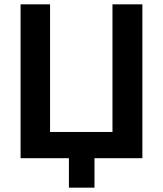

<svg xmlns="http://www.w3.org/2000/svg" viewBox="-20 -730 751 886"><path d="M298 136V0H75V-710H211V-121H499V-710H637V0H416V136Z"/></svg>

Font: Rising Sun
Style: Bold
Weight: 700
Designer: Matt McInerney, Pablo Impallari, Rodrigo Fuenzalida (Raleway font), Stephen Hutchings (Greek), Cristiano Sobral (main ch
Foundry: The Rising Sun Project Authors
Version: Version 4.327; ttfautohint (v1.8.4.7-5d5b-dirty)